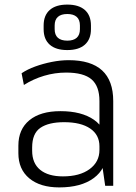

<svg xmlns="http://www.w3.org/2000/svg" viewBox="-20 -809 593 836"><path d="M413 -173V-369Q413 -434 378.5 -463.5Q344 -493 268 -493Q219 -493 172 -479Q125 -465 84 -439L74 -490Q99 -507 133.5 -519.5Q168 -532 206 -539.5Q244 -547 279 -547Q376 -547 424.5 -502.5Q473 -458 473 -369V0H438ZM238 7Q155 7 107.5 -32.5Q60 -72 60 -142V-175Q60 -246 108 -285.5Q156 -325 243 -325Q335 -325 389 -287.5Q443 -250 443 -180V-145Q443 -74 388 -33.5Q333 7 238 7ZM254 -41Q327 -41 370 -72.5Q413 -104 413 -156V-172Q413 -222 372.5 -249.5Q332 -277 259 -277Q192 -277 156 -252.5Q120 -228 120 -167V-153Q120 -98 155 -69.5Q190 -41 254 -41ZM273 -591Q223 -591 196.5 -614.5Q170 -638 170 -682V-698Q170 -742 196.5 -765.5Q223 -789 273 -789Q323 -789 349.5 -765.5Q376 -742 376 -698V-682Q376 -638 349.5 -614.5Q323 -591 273 -591ZM273 -632Q300 -632 314 -644.5Q328 -657 328 -682V-698Q328 -723 314 -735.5Q300 -748 273 -748Q246 -748 232 -735.5Q218 -723 218 -698V-682Q218 -657 232 -644.5Q246 -632 273 -632Z"/></svg>

Font: Pathway Extreme 8pt Thin
Style: Regular
Weight: 100
Version: Version 1.001;gftools[0.9.26]